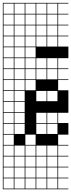

<svg xmlns="http://www.w3.org/2000/svg" viewBox="-20 -1025 502 1352"><path d="M0 307.7V-1004.8H461.5V-1000H389.4V-927.9H461.5V-923.1H389.4V-851H461.5V-846.2H389.4V-774H461.5V-769.2H389.4V-697.1H461.5V-615.4H389.4V-543.3H461.5V-538.5H389.4V-466.3H461.5V-461.5H389.4V-389.4H461.5V-230.8H389.4V-158.7H461.5V-76.9H389.4V-4.8H461.5V0H389.4V72.1H461.5V76.9H389.4V149H461.5V153.8H389.4V226H461.5V230.8H389.4V302.9H461.5V307.7ZM312.5 -927.9H384.6V-1000H312.5ZM235.6 -927.9H307.7V-1000H235.6ZM81.7 -927.9H153.8V-1000H81.7ZM158.7 -927.9H230.8V-1000H158.7ZM4.8 -927.9H76.9V-1000H4.8ZM312.5 -851H384.6V-923.1H312.5ZM235.6 -851H307.7V-923.1H235.6ZM81.7 -851H153.8V-923.1H81.7ZM158.7 -851H230.8V-923.1H158.7ZM4.8 -851H76.9V-923.1H4.8ZM235.6 -774H307.7V-846.2H235.6ZM4.8 -774H76.9V-846.2H4.8ZM158.7 -774H230.8V-846.2H158.7ZM81.7 -774H153.8V-846.2H81.7ZM312.5 -774H384.6V-846.2H312.5ZM4.8 -697.1H76.9V-769.2H4.8ZM158.7 -697.1H230.8V-769.2H158.7ZM235.6 -697.1H307.7V-769.2H235.6ZM81.7 -697.1H153.8V-769.2H81.7ZM312.5 -697.1H384.6V-769.2H312.5ZM4.8 -620.2H76.9V-692.3H4.8ZM158.7 -620.2H230.8V-692.3H158.7ZM81.7 -620.2H153.8V-692.3H81.7ZM4.8 -543.3H76.9V-615.4H4.8ZM158.7 -543.3H230.8V-615.4H158.7ZM235.6 -543.3H307.7V-615.4H235.6ZM81.7 -543.3H153.8V-615.4H81.7ZM312.5 -543.3H384.6V-615.4H312.5ZM4.8 -466.3H76.9V-538.5H4.8ZM158.7 -466.3H230.8V-538.5H158.7ZM81.7 -466.3H153.8V-538.5H81.7ZM235.6 -466.3H307.7V-538.5H235.6ZM312.5 -466.3H384.6V-538.5H312.5ZM4.8 -389.4H76.9V-461.5H4.8ZM158.7 -389.4H230.8V-461.5H158.7ZM81.7 -389.4H153.8V-461.5H81.7ZM81.7 -312.5H153.8V-384.6H81.7ZM312.5 -312.5H384.6V-384.6H312.5ZM4.8 -312.5H76.9V-384.6H4.8ZM235.6 -312.5H307.7V-384.6H235.6ZM81.7 -235.6H153.8V-307.7H81.7ZM4.8 -235.6H76.9V-307.7H4.8ZM81.7 -158.7H153.8V-230.8H81.7ZM312.5 -158.7H384.6V-230.8H312.5ZM4.8 -158.7H76.9V-230.8H4.8ZM235.6 -158.7H307.7V-230.8H235.6ZM81.7 -81.7H153.8V-153.8H81.7ZM312.5 -81.7H384.6V-153.8H312.5ZM4.8 -81.7H76.9V-153.8H4.8ZM235.6 -81.7H307.7V-153.8H235.6ZM76.9 -76.9H4.8V-4.8H76.9ZM158.7 -4.8H230.8V-76.9H158.7ZM158.7 72.1H230.8V0H158.7ZM235.6 72.1H307.7V0H235.6ZM312.5 72.1H384.6V0H312.5ZM81.7 72.1H153.8V0H81.7ZM4.8 72.1H76.9V0H4.8ZM235.6 149H307.7V76.9H235.6ZM312.5 149H384.6V76.9H312.5ZM81.7 149H153.8V76.9H81.7ZM4.8 149H76.9V76.9H4.8ZM158.7 149H230.8V76.9H158.7ZM235.6 226H307.7V153.8H235.6ZM158.7 226H230.8V153.8H158.7ZM312.5 226H384.6V153.8H312.5ZM81.7 226H153.8V153.8H81.7ZM4.8 226H76.9V153.8H4.8ZM235.6 302.9H307.7V230.8H235.6ZM158.7 302.9H230.8V230.8H158.7ZM312.5 302.9H384.6V230.8H312.5ZM81.7 302.9H153.8V230.8H81.7ZM4.8 302.9H76.9V230.8H4.8Z"/></svg>

Font: Jacquarda Bastarda 9 Charted
Style: Regular
Weight: 400
Designer: Sarah Cadigan-Fried
Version: Version 1.000; ttfautohint (v1.8.4.7-5d5b)